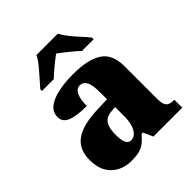

<svg xmlns="http://www.w3.org/2000/svg" viewBox="-211 -902 1048 1048"><g transform="rotate(-45 313.0 -378.0)"><path d="M199 10Q156 10 120 -8Q84 -26 62.5 -62.5Q41 -99 41 -155Q41 -238 96 -277Q151 -316 262 -320L343 -323V-375Q343 -412 337.5 -435.5Q332 -459 320.5 -470.5Q309 -482 291 -482Q275 -482 263.5 -470Q252 -458 245.5 -434.5Q239 -411 239 -375Q160 -375 121.5 -391Q83 -407 83 -445Q83 -483 113.5 -506.5Q144 -530 195.5 -540.5Q247 -551 308 -551Q423 -551 480.5 -513.5Q538 -476 538 -383V-131Q538 -104 543.5 -89Q549 -74 562 -67.5Q575 -61 597 -61H601V0H378L353 -56H343Q321 -30 301.5 -15.5Q282 -1 258.5 4.5Q235 10 199 10ZM278 -71Q298 -71 313 -86Q328 -101 336 -128Q344 -155 344 -191V-262L313 -259Q285 -257 269 -244.5Q253 -232 246 -209Q239 -186 239 -152Q239 -126 243 -107.5Q247 -89 256 -80Q265 -71 278 -71ZM124 -619Q140 -638 163.5 -664Q187 -690 209 -717Q231 -744 241 -766H406Q417 -744 438.5 -717Q460 -690 484 -664Q508 -638 523 -619V-606H432Q422 -617 401.5 -634Q381 -651 359.5 -668Q338 -685 323 -696Q308 -685 286.5 -668Q265 -651 245.5 -634Q226 -617 215 -606H124Z"/></g></svg>

Font: Noto Serif Gujarati Black
Style: Regular
Weight: 900
Version: Version 2.102